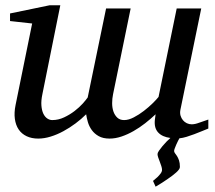

<svg xmlns="http://www.w3.org/2000/svg" viewBox="-20 -514 816 729"><path d="M771 -25.9Q758.8 -21 745.1 -15.4Q731.4 -9.8 717.3 -4.4Q703.1 1 688.7 5.4Q674.3 9.8 661.1 11.2Q659.2 14.6 655.8 21.2Q652.3 27.8 649.2 35.2Q646 42.5 643.6 49.1Q641.1 55.7 641.1 59.1Q641.1 63.5 644.5 67.9Q647.9 72.3 652.1 78.6Q656.2 85 659.7 95Q663.1 105 663.1 120.1Q663.1 124.5 659.2 129.9Q655.3 135.3 648.7 141.1Q642.1 147 633.8 153.3Q625.5 159.7 616.7 165.5Q596.7 179.7 570.8 194.8L561 172.9Q570.3 165.5 578.1 158.2Q584.5 151.9 589.8 144.8Q595.2 137.7 595.2 130.9Q595.2 124.5 592.5 116.5Q589.8 108.4 586.7 100.1Q583.5 91.8 580.8 84.2Q578.1 76.7 578.1 70.8Q578.1 66.4 583.7 58.1Q589.4 49.8 596.9 40.8Q604.5 31.7 612.8 23.2Q621.1 14.6 627 9.8Q596.2 5.9 580.6 -11Q564.9 -27.8 567.9 -58.1L570.8 -80.1Q552.2 -62.5 531 -45.9Q509.8 -29.3 487.1 -16.4Q464.4 -3.4 441.2 4.4Q418 12.2 396 12.2Q371.1 12.2 354.7 2.9Q338.4 -6.3 328.4 -20.3Q318.4 -34.2 313.7 -50.3Q309.1 -66.4 307.1 -80.1Q289.1 -62 266.8 -45.4Q244.6 -28.8 220.7 -15.9Q196.8 -2.9 172.4 4.6Q147.9 12.2 125 12.2Q100.1 12.2 81.1 3.2Q62 -5.9 50.8 -22.5Q39.6 -39.1 36.4 -62.7Q33.2 -86.4 39.1 -115.2L102.1 -424.8L18.1 -434.1V-462.9L168.9 -494.1H209L141.1 -157.2Q135.7 -131.8 137.2 -113.3Q138.7 -94.7 144.5 -82.5Q150.4 -70.3 159.4 -64.2Q168.5 -58.1 178.2 -58.1Q201.7 -58.1 223.4 -68.4Q245.1 -78.6 263.2 -92.5Q281.2 -106.4 294.2 -120.8Q307.1 -135.3 313 -144L382.8 -481.9H476.1L409.2 -155.8Q405.8 -139.6 405.8 -122.3Q405.8 -105 410.6 -90.8Q415.5 -76.7 425.3 -67.4Q435.1 -58.1 451.2 -58.1Q468.3 -58.1 488 -68.4Q507.8 -78.6 526.1 -92.8Q544.4 -106.9 559.6 -121.8Q574.7 -136.7 582 -146L650.9 -481.9H744.1L665 -97.2Q662.6 -85 665.5 -75Q668.5 -64.9 674.6 -57.6Q680.7 -50.3 689.5 -46.1Q698.2 -42 708 -42Q720.2 -42 735.8 -47.9Q751.5 -53.7 771 -60.1Z"/></svg>

Font: Charis SIL Cyr
Style: Italic
Weight: 400
Italic angle: -11°
Foundry: SIL International
Version: Version 5.000